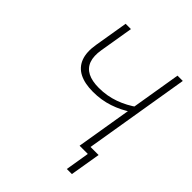

<svg xmlns="http://www.w3.org/2000/svg" viewBox="-238 -874 1176 1176"><g transform="rotate(45 349.5 -286.0)"><path d="M318.4 -291Q246.6 -291 200.2 -314.7Q153.8 -338.4 135.3 -386.7Q116.7 -435.1 128.9 -507.8L165.5 -727.5H211.4L174.8 -507.8Q165 -449.2 179.2 -410.4Q193.4 -371.6 230.5 -352.5Q267.6 -333.5 327.1 -333.5Q397 -333.5 460.4 -356.2Q523.9 -378.9 580.1 -419.9L571.8 -370.6Q518.1 -333.5 454.1 -312.3Q390.1 -291 318.4 -291ZM494.1 0 614.7 -727.5H660.6L540 0ZM539.6 156.2 565.4 0H518.1L524.9 -42H616.7L583.5 156.2Z"/></g></svg>

Font: Inter ExtraLight
Style: Italic
Weight: 250
Italic angle: -9.3988°
Designer: Rasmus Andersson
Foundry: rsms
Version: Version 4.001;git-66647c0bb